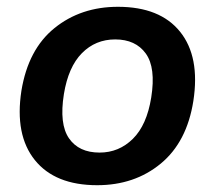

<svg xmlns="http://www.w3.org/2000/svg" viewBox="-20 -535 632 565"><path d="M266 10Q142 10 82.5 -64Q23 -138 43 -268Q63 -390 140.5 -452.5Q218 -515 327 -515Q451 -515 510 -441.5Q569 -368 549 -238Q530 -117 453 -53.5Q376 10 266 10ZM273 -86Q330 -86 371 -126.5Q412 -167 425 -248Q439 -336 409 -377.5Q379 -419 319 -419Q261 -419 221 -378.5Q181 -338 168 -258Q154 -170 183 -128Q212 -86 273 -86Z"/></svg>

Font: Mulish
Style: Bold Italic
Weight: 700
Italic angle: -9°
Designer: Vernon Adams
Foundry: Vernon Adams
Version: Version 3.603; ttfautohint (v1.8.3)